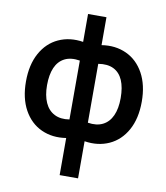

<svg xmlns="http://www.w3.org/2000/svg" viewBox="-99 -794 953 1099"><g transform="rotate(10 378.0 -244.0)"><path d="M323 9.3Q244 21.8 179.2 -7.8Q114.5 -37.4 77.2 -105Q40 -172.6 40 -269.8Q40 -367.1 77.2 -434.8Q114.5 -502.4 179.2 -532.1Q244 -561.8 323 -549.3V-711.5H430V-549.3Q509 -561.8 573.8 -532.1Q638.5 -502.4 675.8 -434.8Q713 -367.1 713 -269.8Q713 -172.6 675.8 -105Q638.5 -37.4 573.8 -7.8Q509 21.8 430 9.3V225H323ZM323 -440.7Q270 -449.3 234 -431Q198 -412.6 180.2 -371.6Q162.5 -330.6 162.5 -269.8Q162.5 -209.9 181.1 -168.6Q199.7 -127.2 235.9 -108.8Q272.1 -90.2 323 -98.5ZM430 -98.5Q481.3 -90.2 517.3 -108.3Q553.3 -126.4 571.9 -167.5Q590.5 -208.7 590.5 -269.8Q590.5 -331.4 572.8 -372.6Q555 -413.8 519 -431.6Q483 -449.3 430 -440.7Z"/></g></svg>

Font: Hauora
Style: Regular
Weight: 400
Designer: Wayne Shih
Foundry: WCYS
Version: Version 1.001